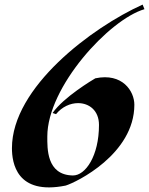

<svg xmlns="http://www.w3.org/2000/svg" viewBox="-20 -787 649 836"><path d="M266 21C312 7 565 -116 565 -331C565 -390 513 -471 395 -446C383 -439 257 -364 209 -295L224 -290C250 -322 286 -338 320 -338C368 -338 411 -306 411 -243C411 -108 352 -22 297 -23C182 -25 186 -142 186 -193C186 -408 455 -702 609 -747L601 -767C381 -668 32 -407 32 -142C32 -78 52 64 266 21Z"/></svg>

Font: Mazius Display Extra Italic
Style: Bold
Weight: 700
Italic angle: -17°
Designer: Alberto Casagrande & Collletttivo
Foundry: Collletttivo
Version: Version 2.000;Glyphs 3.2 (3217)